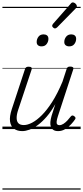

<svg xmlns="http://www.w3.org/2000/svg" viewBox="-20 -1066 686 1586"><path d="M164 17Q123 17 96 -2.5Q69 -22 63 -62.5Q57 -103 78 -166L186 -494Q190 -506 196.5 -510.5Q203 -515 216 -515Q233 -515 239 -509Q245 -503 241 -491L131 -161Q117 -120 117.5 -91Q118 -62 132.5 -47.5Q147 -33 177 -33Q208 -33 246 -53Q284 -73 326 -115Q368 -157 411.5 -225Q455 -293 496 -391L530 -495Q534 -508 540.5 -512Q547 -516 560 -516Q576 -516 582.5 -510.5Q589 -505 585 -493L458 -105Q450 -80 448 -63.5Q446 -47 452 -39.5Q458 -32 470 -32Q487 -32 504 -43Q521 -54 536.5 -70.5Q552 -87 564 -103Q570 -111 577 -112Q584 -113 592 -107Q602 -100 603.5 -93.5Q605 -87 600 -80Q588 -62 567.5 -39.5Q547 -17 519.5 0Q492 17 460 17Q436 17 421.5 7.5Q407 -2 400.5 -18.5Q394 -35 396 -58Q398 -81 406 -109L437 -206Q402 -144 365 -101.5Q328 -59 292.5 -33Q257 -7 224 5Q191 17 164 17ZM323 -683Q305 -683 294 -692Q283 -701 283 -719Q283 -743 297.5 -762.5Q312 -782 340 -782Q358 -782 369 -773Q380 -764 380 -745Q380 -722 365.5 -702.5Q351 -683 323 -683ZM552 -683Q534 -683 522.5 -692Q511 -701 511 -719Q511 -743 526 -762.5Q541 -782 569 -782Q586 -782 597.5 -773Q609 -764 609 -745Q609 -722 594.5 -702.5Q580 -683 552 -683ZM434 -831Q428 -831 419.5 -838Q411 -845 411 -852Q411 -856 412.5 -860Q414 -864 418 -869L562 -1033Q568 -1041 572.5 -1043.5Q577 -1046 582 -1046Q589 -1046 597 -1041Q605 -1036 610 -1028.5Q615 -1021 615 -1014Q615 -1009 613.5 -1005.5Q612 -1002 607 -998L452 -840Q442 -831 434 -831ZM0 490H646V500H0ZM0 -20H646V0H0ZM0 -505H646V-500H0ZM0 -1010H646V-1000H0Z"/></svg>

Font: Playwrite AU TAS Guides
Style: Regular
Weight: 400
Designer: Veronika Burian, José Scaglione
Foundry: TypeTogether
Version: Version 1.003